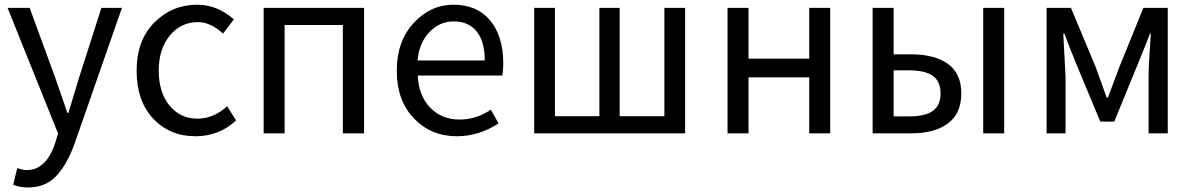

<svg xmlns="http://www.w3.org/2000/svg" viewBox="-20 -577 5164 831"><path d="M100.6 234.4Q65.4 234.4 37.1 222.7L54.7 150.4Q79.1 159.2 95.7 159.2Q179.7 159.2 218.8 42L231.4 1L12.7 -543H108.4L218.8 -241.2Q227.5 -215.8 246.1 -162.6Q264.6 -109.4 271.5 -88.9H276.4Q312.5 -209 322.3 -241.2L418.9 -543H507.8L302.7 44.9Q270.5 134.8 223.6 184.6Q176.8 234.4 100.6 234.4Z M826.2 12.7Q714.8 12.7 643.1 -63.5Q571.3 -139.6 571.3 -271.5Q571.3 -402.3 647.9 -479.5Q724.6 -556.6 834 -556.6Q919.9 -556.6 992.2 -493.2L945.3 -431.6Q890.6 -481.4 836.9 -481.4Q762.7 -481.4 714.8 -422.9Q667 -364.3 667 -271.5Q667 -177.7 713.4 -120.6Q759.8 -63.5 835 -63.5Q904.3 -63.5 962.9 -117.2L1002 -55.7Q927.7 12.7 826.2 12.7Z M1121.1 0V-543H1555.7V0H1463.9V-468.8H1211.9V0Z M1957 12.7Q1845.7 12.7 1771.5 -64.5Q1697.3 -141.6 1697.3 -271.5Q1697.3 -398.4 1770.5 -477.5Q1843.8 -556.6 1942.4 -556.6Q2044.9 -556.6 2101.6 -488.3Q2158.2 -419.9 2158.2 -301.8Q2158.2 -275.4 2154.3 -250H1788.1Q1792 -163.1 1841.8 -111.3Q1891.6 -59.6 1968.8 -59.6Q2042 -59.6 2104.5 -102.5L2137.7 -43Q2052.7 12.7 1957 12.7ZM1787.1 -315.4H2078.1Q2078.1 -397.5 2043 -440.9Q2007.8 -484.4 1943.4 -484.4Q1883.8 -484.4 1839.4 -439Q1794.9 -393.6 1787.1 -315.4Z M2292 0V-543H2381.8V-74.2H2574.2V-543H2662.1V-74.2H2855.5V-543H2945.3V0Z M3128.9 0V-543H3219.7V-323.2H3482.4V-543H3573.2V0H3482.4V-242.2H3219.7V0Z M3756.8 0V-543H3847.7V-341.8H3924.8Q4025.4 -341.8 4083 -300.3Q4140.6 -258.8 4140.6 -172.9Q4140.6 -85.9 4083 -43Q4025.4 0 3924.8 0ZM3847.7 -73.2H3915Q3984.4 -73.2 4017.6 -97.2Q4050.8 -121.1 4050.8 -172.9Q4050.8 -224.6 4017.6 -248.5Q3984.4 -272.5 3915 -272.5H3847.7ZM4235.4 0V-543H4326.2V0Z M4509.8 0V-543H4615.2L4721.7 -288.1Q4729.5 -266.6 4745.6 -222.2Q4761.7 -177.7 4769.5 -155.3H4775.4Q4823.2 -282.2 4825.2 -288.1L4928.7 -543H5034.2V0H4951.2V-245.1Q4951.2 -293 4960.9 -431.6H4957Q4948.2 -406.2 4929.2 -360.4Q4910.2 -314.5 4906.2 -303.7L4802.7 -50.8H4742.2L4636.7 -303.7Q4604.5 -382.8 4586.9 -431.6H4582Q4591.8 -246.1 4591.8 -245.1V0Z"/></svg>

Font: Nasu
Style: Regular
Weight: 400
Designer: Ryoko NISHIZUKA (kana &amp; ideographs); Paul D. Hunt (Latin, Greek &amp; Cyrillic); Wenlong ZHANG (bopomofo); Sandoll C
Version: Version 2014.1215